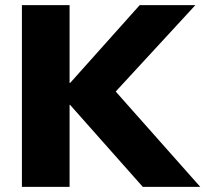

<svg xmlns="http://www.w3.org/2000/svg" viewBox="-20 -725 797 745"><path d="M65 0V-705H250V-403H252L522 -705H738L396 -334V-407L757 0H534L252 -318H250V0Z"/></svg>

Font: Mulish ExtraLight Black
Style: Regular
Weight: 900
Version: Version 3.603